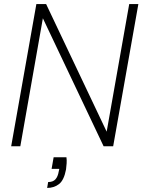

<svg xmlns="http://www.w3.org/2000/svg" viewBox="-20 -720 703 945"><path d="M35 0 159 -700H207L505 -72L616 -700H661L537 0H490L191 -630L80 0ZM212 205 217 176Q241 176 253 162.5Q265 149 269 124L272 111H234L244 54H307Q309 68 308 83.5Q307 99 305 114Q295 167 270.5 186Q246 205 212 205Z"/></svg>

Font: DM Sans 10pt ExtraLight
Style: Italic
Weight: 250
Italic angle: -10°
Version: Version 4.004;gftools[0.9.30]